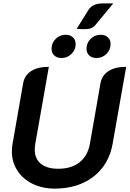

<svg xmlns="http://www.w3.org/2000/svg" viewBox="-20 -1103 764 1132"><path d="M50 -210Q50 -235 54 -255L116 -610Q124 -658 163 -683.5Q202 -709 268 -709L188 -255Q185 -237 185 -221Q185 -167 221 -137.5Q257 -108 323 -108Q401 -108 449 -146Q497 -184 510 -255L572 -610Q580 -658 619 -683.5Q658 -709 724 -709L644 -255Q622 -132 531 -61.5Q440 9 302 9Q229 9 171.5 -19.5Q114 -48 82 -98Q50 -148 50 -210ZM503 -1047Q527 -1083 588 -1083H648L542 -955Q531 -942 516.5 -936.5Q502 -931 476 -931Q450 -931 432 -933ZM284 -816Q284 -850 308.5 -874Q333 -898 367 -898Q394 -898 410 -883Q426 -868 426 -843Q426 -809 401.5 -785Q377 -761 343 -761Q316 -761 300 -776Q284 -791 284 -816ZM490 -816Q490 -850 514.5 -874Q539 -898 573 -898Q600 -898 616 -883Q632 -868 632 -843Q632 -809 607.5 -785Q583 -761 549 -761Q522 -761 506 -776Q490 -791 490 -816Z"/></svg>

Font: K2D
Style: Bold Italic
Weight: 700
Italic angle: -10°
Designer: Katatrad Aksorn Co.,Ltd.
Foundry: Cadson Demak Co.,Ltd.
Version: Version 1.000; ttfautohint (v1.6)